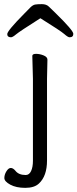

<svg xmlns="http://www.w3.org/2000/svg" viewBox="-20 -745 374 927"><path d="M175 -657Q74 -593 57.5 -579Q41 -565 33 -565Q15 -565 15 -580.5Q15 -596 96 -678Q116 -699 127.5 -710Q139 -721 149.5 -723Q160 -725 182 -725Q204 -725 216 -713Q228 -701 248 -682Q334 -598 334 -581.5Q334 -565 316 -565Q308 -565 290.5 -580.5Q273 -596 175 -657ZM209 -457 207 -364V30Q207 105 168 141Q146 162 102 162Q58 162 29.5 146.5Q1 131 1 114.5Q1 98 11 82Q21 66 32 66Q43 66 54 79Q70 100 104 100Q121 100 130 81Q139 62 139 31V-364L136 -475Q136 -485 154 -485Q172 -485 190.5 -477.5Q209 -470 209 -457Z"/></svg>

Font: Moon Stars Kai T
Style: Regular
Weight: 400
Designer: GuiWonder
Version: Version 1.101